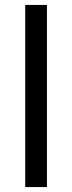

<svg xmlns="http://www.w3.org/2000/svg" viewBox="-20 -757 291 777"><path d="M82 0V-737H170V0Z"/></svg>

Font: Tomorrow
Style: Regular
Weight: 400
Designer: Tony de Marco, Monica Rizzolli
Foundry: Just in Type
Version: Version 2.002